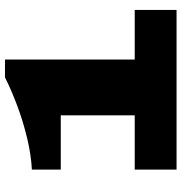

<svg xmlns="http://www.w3.org/2000/svg" viewBox="1 -730 729 771"><g transform="rotate(-90 365.5 -344.5)"><path d="M70 0V-168H288V-465H70V-581Q129 -584 196 -600Q263 -616 327 -640Q391 -664 440 -689H512V-168H711V0Z"/></g></svg>

Font: Archivo SemiBold Expanded Black
Style: Regular
Weight: 900
Width: 7
Version: Version 2.001